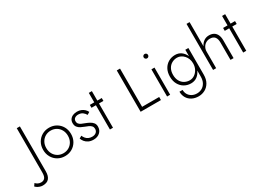

<svg xmlns="http://www.w3.org/2000/svg" viewBox="-147 -1683 3827 2816"><g transform="rotate(-30 1766.5 -275.0)"><path d="M-91 126 -120 168Q-112 178 -94.5 190Q-77 202 -52.5 211Q-28 220 -2 220Q33 220 59.5 210.5Q86 201 103.5 181Q121 161 130 131Q139 101 139 60V-700H86V50Q86 114 63.5 141Q41 168 0 168Q-29 168 -53 155.5Q-77 143 -91 126Z M262 -230Q262 -161 293 -106.5Q324 -52 377.5 -21Q431 10 498 10Q565 10 618.5 -21Q672 -52 703 -106.5Q734 -161 734 -230Q734 -300 703 -354Q672 -408 618.5 -439Q565 -470 498 -470Q431 -470 377.5 -439Q324 -408 293 -354Q262 -300 262 -230ZM315 -230Q315 -286 339 -329Q363 -372 404.5 -396.5Q446 -421 498 -421Q550 -421 591.5 -396.5Q633 -372 657 -328.5Q681 -285 681 -230Q681 -174 657 -131Q633 -88 591.5 -63.5Q550 -39 498 -39Q446 -39 404.5 -63.5Q363 -88 339 -131Q315 -174 315 -230Z M851 -131 809 -107Q819 -78 840.5 -51Q862 -24 897.5 -7Q933 10 981 10Q1047 10 1088.5 -27.5Q1130 -65 1130 -125Q1130 -164 1110.5 -189Q1091 -214 1059.5 -231Q1028 -248 991 -262Q963 -272 938 -283Q913 -294 898 -311.5Q883 -329 883 -356Q883 -389 906.5 -406Q930 -423 964 -423Q1010 -423 1039 -401Q1068 -379 1084 -349L1127 -375Q1115 -401 1093 -422Q1071 -443 1040 -456Q1009 -469 970 -469Q934 -469 902.5 -456.5Q871 -444 851.5 -418Q832 -392 832 -353Q832 -312 851.5 -286.5Q871 -261 901 -246Q931 -231 963 -219Q993 -209 1019 -196.5Q1045 -184 1061 -165.5Q1077 -147 1077 -119Q1077 -81 1051.5 -59.5Q1026 -38 984 -38Q948 -38 921.5 -51Q895 -64 878 -85Q861 -106 851 -131Z M1185 -460V-411H1387V-460ZM1260 -620V0H1312V-620Z M1780 -700V0H2124V-52H1835V-700Z M2217 -668Q2217 -653 2228 -642Q2239 -631 2254 -631Q2270 -631 2280.5 -642Q2291 -653 2291 -668Q2291 -684 2280.5 -694.5Q2270 -705 2254 -705Q2239 -705 2228 -694.5Q2217 -684 2217 -668ZM2228 -460V0H2280V-460Z M2420 30Q2420 89 2447 134.5Q2474 180 2522.5 205Q2571 230 2634 230Q2692 230 2742 203Q2792 176 2823 122.5Q2854 69 2854 -10V-460H2802V-10Q2802 56 2777.5 98.5Q2753 141 2715 161Q2677 181 2634 181Q2586 181 2549.5 161Q2513 141 2493 107Q2473 73 2473 30ZM2409 -230Q2409 -156 2439 -102Q2469 -48 2519.5 -19Q2570 10 2631 10Q2691 10 2734 -21.5Q2777 -53 2801.5 -107.5Q2826 -162 2826 -230Q2826 -299 2801.5 -353Q2777 -407 2734 -438.5Q2691 -470 2631 -470Q2570 -470 2519.5 -441Q2469 -412 2439 -358.5Q2409 -305 2409 -230ZM2462 -230Q2462 -290 2485.5 -333Q2509 -376 2549.5 -398.5Q2590 -421 2638 -421Q2670 -421 2699.5 -406.5Q2729 -392 2752.5 -366Q2776 -340 2789 -306Q2802 -272 2802 -232Q2802 -176 2779 -132.5Q2756 -89 2718.5 -64Q2681 -39 2638 -39Q2590 -39 2549.5 -61.5Q2509 -84 2485.5 -127Q2462 -170 2462 -230Z M3059 -780H3007V0H3059ZM3302 -296V0H3354V-302Q3354 -356 3337 -393.5Q3320 -431 3287 -450.5Q3254 -470 3206 -470Q3158 -470 3121 -445Q3084 -420 3062.5 -377.5Q3041 -335 3041 -280H3059Q3059 -319 3076.5 -351Q3094 -383 3124.5 -402Q3155 -421 3194 -421Q3251 -421 3276.5 -388Q3302 -355 3302 -296Z M3442 -460V-411H3644V-460ZM3517 -620V0H3569V-620Z"/></g></svg>

Font: Jost Light
Style: Regular
Weight: 300
Version: Version 3.710